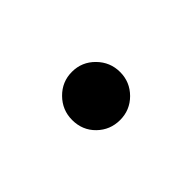

<svg xmlns="http://www.w3.org/2000/svg" viewBox="-29 -249 367 367"><g transform="rotate(-45 154.5 -66.0)"><path d="M89.4 -65.4Q89.4 -92.3 108.4 -111.6Q127.4 -130.9 154.3 -130.9Q181.2 -130.9 200.2 -111.6Q219.2 -92.3 219.2 -65.4Q219.2 -38.6 200.2 -19.5Q181.2 -0.5 154.3 -0.5Q127.4 -0.5 108.4 -19Q89.4 -37.6 89.4 -65.4Z"/></g></svg>

Font: Vazir FD-WOL-UI
Style: Regular-FD-WOL-UI
Weight: 400
Designer: Saber Rastikerdar
Foundry: Saber Rastikerdar
Version: Version 30.1.0